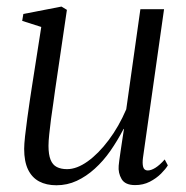

<svg xmlns="http://www.w3.org/2000/svg" viewBox="-20 -553 567 584"><path d="M151.5 10.5Q121 10.5 99 -1.2Q77 -13 65.2 -37.5Q53.5 -62 53.5 -100Q53.5 -113.5 56.2 -138.8Q59 -164 63 -193.2Q67 -222.5 70.8 -248Q74.5 -273.5 76.5 -285.5L105.5 -471L47.5 -489.5L51 -510.5L167 -533L183.5 -523L147.5 -278.5Q145.5 -261.5 142 -238.5Q138.5 -215.5 135.2 -191Q132 -166.5 129.8 -145Q127.5 -123.5 127.5 -109.5Q127.5 -83 133.8 -67.2Q140 -51.5 152.8 -45Q165.5 -38.5 184 -38.5Q213.5 -38.5 246.5 -62Q279.5 -85.5 310.5 -126.8Q341.5 -168 364 -220.5L407 -525H479L415 -74Q412.5 -56 415.5 -45.2Q418.5 -34.5 429.5 -34.5Q439.5 -34.5 452.5 -42.5Q465.5 -50.5 481 -68L490.5 -50Q484 -39 469.8 -24.8Q455.5 -10.5 435.5 -0.2Q415.5 10 391 10Q360.5 10 349.8 -8.5Q339 -27 341 -49Q341 -52 342.8 -65Q344.5 -78 347.2 -95.8Q350 -113.5 352.5 -131Q355 -148.5 357 -160.5L356 -161Q337.5 -125.5 315.8 -94.2Q294 -63 268.2 -39.8Q242.5 -16.5 213.5 -3Q184.5 10.5 151.5 10.5Z"/></svg>

Font: Merriweather 96pt Light
Style: Italic
Weight: 300
Italic angle: -7.8°
Version: Version 2.101